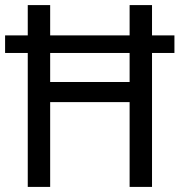

<svg xmlns="http://www.w3.org/2000/svg" viewBox="-21 -734 706 754"><path d="M88 0V-526H-1V-595H88V-714H176V-595H488V-714H576V-595H664V-526H576V0H488V-333H176V0ZM176 -412H488V-526H176Z"/></svg>

Font: Noto Sans Kannada SemiCondensed
Style: Regular
Weight: 400
Width: 4
Designer: Jelle Bosma - Monotype Design Team
Foundry: Monotype Imaging Inc.
Version: Version 2.005; ttfautohint (v1.8.4.7-5d5b)